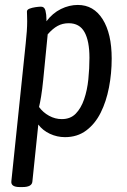

<svg xmlns="http://www.w3.org/2000/svg" viewBox="-20 -549 514 777"><path d="M60 208Q23 208 26 184L84 -373Q90 -427 90 -463Q90 -477 89.5 -486Q89 -495 89 -502Q89 -510 99.5 -514Q110 -518 123.5 -520Q137 -522 146 -522Q160 -522 164 -506Q168 -490 168 -470Q168 -466 168 -463Q193 -496 226.5 -512.5Q260 -529 295 -529Q359 -529 395.5 -471Q432 -413 432 -312Q432 -252 421 -195Q410 -138 387.5 -93Q365 -48 329 -21Q293 6 243 6Q211 6 182 -7.5Q153 -21 135 -45L111 186Q109 208 71 208ZM230 -67Q265 -67 286.5 -89Q308 -111 320.5 -147.5Q333 -184 337.5 -228Q342 -272 342 -315Q342 -383 322 -419Q302 -455 258 -455Q233 -455 213 -444Q193 -433 173 -410L155 -227Q151 -187 146.5 -159.5Q142 -132 138 -116Q154 -94 178.5 -80.5Q203 -67 230 -67Z"/></svg>

Font: Asap Condensed Condensed Regular
Style: Italic
Weight: 400
Width: 3
Italic angle: -6°
Designer: Pablo Cosgaya
Foundry: Omnibus-Type
Version: Version 3.001; ttfautohint (v1.8.4.7-5d5b)